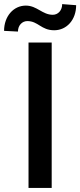

<svg xmlns="http://www.w3.org/2000/svg" viewBox="-57 -919 393 939"><path d="M195.8 -710.9H82.5V0H195.8ZM247.1 -898.9C247.1 -867.7 226.6 -846.7 201.2 -846.7C149.9 -846.7 124 -891.6 69.3 -891.6C8.8 -891.6 -37.1 -838.9 -37.1 -768.1L30.8 -764.6C30.8 -795.4 51.8 -815.9 76.7 -815.9C129.9 -815.9 144 -771 208 -771C269 -771 315.4 -821.8 315.4 -893.6Z"/></svg>

Font: Bert Sans Medium
Style: Regular
Weight: 500
Designer: Christian Robertson (Google), Cristiano Sobral
Foundry: Google, Cristiano Sobral
Version: Version 3.101